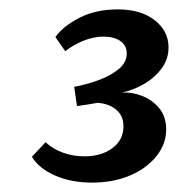

<svg xmlns="http://www.w3.org/2000/svg" viewBox="-20 -711 392 409"><path d="M176 -322Q132 -322 97.5 -337Q63 -352 48 -377L77 -408Q92 -394 113.5 -386Q135 -378 160 -378Q196 -378 219.5 -395.5Q243 -413 243 -442Q243 -464 228 -477Q213 -490 188 -492Q178 -490 167.5 -488.5Q157 -487 144 -485L138 -526Q165 -531 190.5 -540.5Q216 -550 233 -564Q250 -578 250 -597Q250 -614 236.5 -623.5Q223 -633 200 -633Q180 -633 158.5 -624.5Q137 -616 119 -602L98 -632Q114 -655 149 -673Q184 -691 231 -691Q280 -691 309.5 -668Q339 -645 339 -610Q339 -584 323 -563.5Q307 -543 284 -530.5Q261 -518 240 -514Q263 -515 284.5 -506Q306 -497 320 -479.5Q334 -462 334 -435Q334 -404 313 -378Q292 -352 256.5 -337Q221 -322 176 -322Z"/></svg>

Font: Rasa SemiBold
Style: Italic
Weight: 600
Italic angle: -7.10001°
Designer: Anna Giedrys (Yrsa+Rasa design), David Brezina (Yrsa art-direction, Rasa art-direction, design)
Foundry: Rosetta Type Foundry
Version: Version 2.004